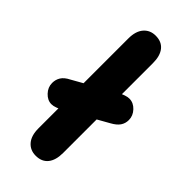

<svg xmlns="http://www.w3.org/2000/svg" viewBox="-219 -674 727 727"><g transform="rotate(45 144.5 -310.5)"><path d="M195 -378 32 -286Q10 -275 1 -260.5Q-8 -246 -8 -228Q-8 -205 9 -187Q26 -169 47 -169Q57 -169 69 -173.5Q81 -178 93 -184L256 -276Q278 -288 287.5 -302Q297 -316 297 -334Q297 -357 280 -375Q263 -393 241 -393Q232 -393 220 -389Q208 -385 195 -378ZM77 -70Q77 -31 95 -10Q113 11 143 11Q175 11 192 -10Q209 -31 209 -70V-551Q209 -590 192 -611Q175 -632 143 -632Q113 -632 95 -611Q77 -590 77 -551Z"/></g></svg>

Font: Beiruti ExtraBold
Style: Regular
Weight: 800
Designer: Arlette Boutros
Foundry: Boutros
Version: Version 1.41